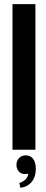

<svg xmlns="http://www.w3.org/2000/svg" viewBox="-20 -719 222 922"><path d="M40 -699H150V0H40ZM116 115Q106 117 101 117Q82 117 70.5 104.5Q59 92 59 73Q59 53 71.5 40Q84 27 104 27Q127 27 139.5 44.5Q152 62 152 92Q152 130 132.5 154Q113 178 78 183L73 160Q94 152 103.5 142Q113 132 116 115Z"/></svg>

Font: Moniqa ExtBd Paragraph
Style: Regular
Weight: 800
Designer: Rajesh Rajput
Foundry: Rajesh Rajput
Version: Version 1.000